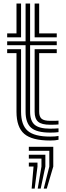

<svg xmlns="http://www.w3.org/2000/svg" viewBox="-20 -790 373 1092"><path d="M265.5 -35.8Q188.5 -35.8 157 -63.6Q125.5 -91.5 125.5 -154.5V-532.8H20.8V-555H125.5V-770H151.2V-555H302.8V-532.8H151.2V-154.5Q151.2 -103 177 -80.6Q202.8 -58.2 265.5 -58.2Q290 -58.2 312.8 -60V-38.5Q295.2 -35.8 265.5 -35.8ZM20.8 -577.5V-600H73.8V-770H99.8V-577.5ZM177 -577.5V-770H202.8V-600H302.8V-577.5ZM265.5 9.2Q161.8 9.2 117.8 -28.8Q73.8 -66.8 73.8 -154.5V-487.8H20.8V-510.2H99.8V-154.5Q99.8 -79.2 137.4 -46.2Q175 -13.2 265.5 -13.2Q296.5 -13.2 312.8 -16.8V4.8Q295 9.2 265.5 9.2ZM265.5 -80.5Q216.8 -80.5 196.9 -97.6Q177 -114.8 177 -154.5V-510.2H302.8V-487.8H202.8V-154.5Q202.8 -126.5 216.6 -114.6Q230.5 -102.8 265.5 -102.8Q306.2 -102.8 312.8 -103.8V-82.2Q305 -81.2 294 -80.9Q283 -80.5 265.5 -80.5ZM228.8 282.5 260.5 157.2V67.5H144V45H283V157.2L246 282.5ZM194.5 282.5 215.8 157.2V112.2H144V90H238V157.2L211.5 282.5ZM160 282.5 170.8 157.2H144V134.8H193.2V157.2L177.2 282.5Z"/></svg>

Font: Big Shoulders Inline Display ExtraBold
Style: Regular
Weight: 800
Designer: Patric King
Foundry: XO Type Co
Version: Version 1.000